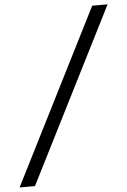

<svg xmlns="http://www.w3.org/2000/svg" viewBox="-135 -822 626 945"><g transform="rotate(-5 178.0 -350.0)"><path d="M433 -780 -1 80H-77L357 -780Z"/></g></svg>

Font: Nacelle
Style: Italic
Weight: 400
Italic angle: -12°
Designer: Sora Sagano
Foundry: Sora Sagano
Version: Version 1.000;FEAKit 1.0